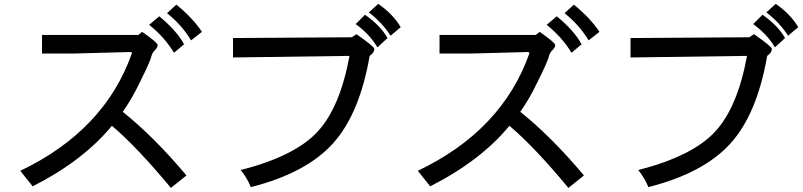

<svg xmlns="http://www.w3.org/2000/svg" viewBox="-20 -875 4040 966"><path d="M996.1 -714.8 941.4 -671.9Q894.5 -750 820.3 -808.6L867.2 -851.6Q949.2 -785.2 996.1 -714.8ZM906.2 -652.3 855.5 -609.4Q808.6 -687.5 730.5 -750L781.2 -793Q867.2 -722.7 906.2 -652.3ZM918 7.8 839.8 70.3Q668 -136.7 543 -242.2Q398.4 -66.4 144.5 62.5L82 -15.6Q507.8 -218.8 644.5 -609.4L636.7 -613.3L343.8 -605.5H191.4V-699.2H675.8L695.3 -714.8Q773.4 -660.2 773.4 -648.4Q773.4 -636.7 759.8 -623Q746.1 -609.4 742.2 -593.8Q738.3 -570.3 683.6 -460.9Q644.5 -378.9 597.7 -312.5Q757.8 -183.6 918 7.8Z M1996.1 -738.3 1945.3 -695.3Q1902.3 -761.7 1835.9 -812.5L1882.8 -855.5Q1957 -804.7 1996.1 -738.3ZM1929.7 -683.6 1878.9 -636.7Q1839.8 -703.1 1769.5 -753.9L1816.4 -800.8Q1894.5 -746.1 1929.7 -683.6ZM1839.8 -593.8Q1789.1 -300.8 1654.3 -152.3Q1519.5 -3.9 1242.2 66.4Q1222.7 19.5 1191.4 -19.5Q1464.8 -89.8 1578.1 -212.9Q1691.4 -335.9 1738.3 -593.8L1152.3 -585.9V-683.6L1750 -687.5L1773.4 -703.1Q1863.3 -640.6 1863.3 -628.9Q1863.3 -609.4 1839.8 -593.8Z M2996.1 -714.8 2941.4 -671.9Q2894.5 -750 2820.3 -808.6L2867.2 -851.6Q2949.2 -785.2 2996.1 -714.8ZM2906.2 -652.3 2855.5 -609.4Q2808.6 -687.5 2730.5 -750L2781.2 -793Q2867.2 -722.7 2906.2 -652.3ZM2918 7.8 2839.8 70.3Q2668 -136.7 2543 -242.2Q2398.4 -66.4 2144.5 62.5L2082 -15.6Q2507.8 -218.8 2644.5 -609.4L2636.7 -613.3L2343.8 -605.5H2191.4V-699.2H2675.8L2695.3 -714.8Q2773.4 -660.2 2773.4 -648.4Q2773.4 -636.7 2759.8 -623Q2746.1 -609.4 2742.2 -593.8Q2738.3 -570.3 2683.6 -460.9Q2644.5 -378.9 2597.7 -312.5Q2757.8 -183.6 2918 7.8Z M3996.1 -738.3 3945.3 -695.3Q3902.3 -761.7 3835.9 -812.5L3882.8 -855.5Q3957 -804.7 3996.1 -738.3ZM3929.7 -683.6 3878.9 -636.7Q3839.8 -703.1 3769.5 -753.9L3816.4 -800.8Q3894.5 -746.1 3929.7 -683.6ZM3839.8 -593.8Q3789.1 -300.8 3654.3 -152.3Q3519.5 -3.9 3242.2 66.4Q3222.7 19.5 3191.4 -19.5Q3464.8 -89.8 3578.1 -212.9Q3691.4 -335.9 3738.3 -593.8L3152.3 -585.9V-683.6L3750 -687.5L3773.4 -703.1Q3863.3 -640.6 3863.3 -628.9Q3863.3 -609.4 3839.8 -593.8Z"/></svg>

Font: WenQuanYi Micro Hei
Style: Regular
Weight: 400
Foundry: Ascender Corporation
Version: Version 0.2.0-beta